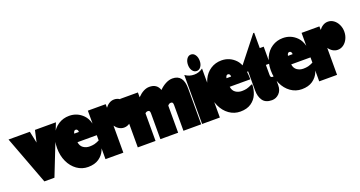

<svg xmlns="http://www.w3.org/2000/svg" viewBox="-71 -1333 3701 1972"><g transform="rotate(-20 1780.0 -347.0)"><path d="M488 -530 279 0H169L-30 -530H203L230 -402L259 -530Z M852 -207Q851 -149 830 -99Q809 -49 762.5 -17Q716 15 644 15Q577 15 523 -23.5Q469 -62 438.5 -128Q408 -194 408 -275Q408 -355 437 -416.5Q466 -478 518.5 -512Q571 -546 637 -546Q726 -546 788.5 -481.5Q851 -417 851 -262H626Q632 -219 661.5 -198.5Q691 -178 730 -178Q759 -178 782.5 -183.5Q806 -189 842 -207ZM625 -356H676Q676 -371 669.5 -380Q663 -389 651 -389Q631 -389 625 -356Z M1254 -393Q1254 -351 1237 -315.5Q1220 -280 1191.5 -259.5Q1163 -239 1129 -239Q1100 -239 1075 -254Q1050 -269 1032 -295V0H837V-530H1032V-491Q1050 -516 1075 -531Q1100 -546 1129 -546Q1163 -546 1191.5 -525.5Q1220 -505 1237 -469.5Q1254 -434 1254 -393Z M1883 -394V0H1689V-282Q1689 -299 1684 -307Q1679 -315 1666 -315Q1656 -315 1648 -311Q1640 -307 1631 -296V0H1437V-282Q1437 -299 1432 -307Q1427 -315 1414 -315Q1397 -315 1384 -302V0H1190V-530H1384V-477Q1449 -544 1513 -544Q1596 -544 1620 -471Q1652 -504 1690.5 -524Q1729 -544 1765 -544Q1883 -544 1883 -394Z M2087 0H1893V-534H1896Q1937 -504 1992 -504Q2043 -504 2084 -534H2087ZM1964 -619Q1964 -581 1982 -555.5Q2000 -530 2028 -530Q2056 -530 2074 -555.5Q2092 -581 2092 -619Q2092 -658 2074 -684Q2056 -710 2028 -710Q2000 -710 1982 -684Q1964 -658 1964 -619Z M2516 -207Q2515 -149 2494 -99Q2473 -49 2426.5 -17Q2380 15 2308 15Q2241 15 2187 -23.5Q2133 -62 2102.5 -128Q2072 -194 2072 -275Q2072 -355 2101 -416.5Q2130 -478 2182.5 -512Q2235 -546 2301 -546Q2390 -546 2452.5 -481.5Q2515 -417 2515 -262H2290Q2296 -219 2325.5 -198.5Q2355 -178 2394 -178Q2423 -178 2446.5 -183.5Q2470 -189 2506 -207ZM2289 -356H2340Q2340 -371 2333.5 -380Q2327 -389 2315 -389Q2295 -389 2289 -356Z M2706 -698H2716V-530H2759V-346H2716V-235Q2716 -207 2739 -207Q2747 -207 2759 -211H2764V-107Q2764 -51 2731 -17.5Q2698 16 2652 16Q2583 16 2552.5 -27Q2522 -70 2522 -137V-346H2436V-356Z M3188 -207Q3187 -149 3166 -99Q3145 -49 3098.5 -17Q3052 15 2980 15Q2913 15 2859 -23.5Q2805 -62 2774.5 -128Q2744 -194 2744 -275Q2744 -355 2773 -416.5Q2802 -478 2854.5 -512Q2907 -546 2973 -546Q3062 -546 3124.5 -481.5Q3187 -417 3187 -262H2962Q2968 -219 2997.5 -198.5Q3027 -178 3066 -178Q3095 -178 3118.5 -183.5Q3142 -189 3178 -207ZM2961 -356H3012Q3012 -371 3005.5 -380Q2999 -389 2987 -389Q2967 -389 2961 -356Z M3590 -393Q3590 -351 3573 -315.5Q3556 -280 3527.5 -259.5Q3499 -239 3465 -239Q3436 -239 3411 -254Q3386 -269 3368 -295V0H3173V-530H3368V-491Q3386 -516 3411 -531Q3436 -546 3465 -546Q3499 -546 3527.5 -525.5Q3556 -505 3573 -469.5Q3590 -434 3590 -393Z"/></g></svg>

Font: FFF_tuoi-tre Black
Style: Regular
Weight: 900
Designer: bBox Type GmbH
Foundry: bBox Type GmbH
Version: Version 1.001